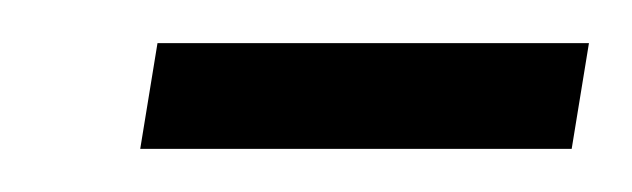

<svg xmlns="http://www.w3.org/2000/svg" viewBox="-20 -295 293 89"><path d="M45 -226 53 -275H253L245 -226Z"/></svg>

Font: Renner* Light
Style: Light Italic
Weight: 300
Italic angle: -10°
Version: Version 003.000 ; ttfautohint (v0.97) -l 8 -r 50 -G 200 -x 1